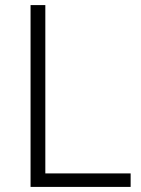

<svg xmlns="http://www.w3.org/2000/svg" viewBox="-20 -734 555 754"><path d="M100 0H493V-53H158V-714H100Z"/></svg>

Font: Noto Sans Myanmar UI Light
Style: Regular
Weight: 300
Designer: Monotype Design Team
Foundry: Monotype Imaging Inc.
Version: Version 2.103